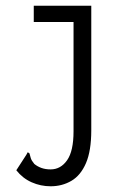

<svg xmlns="http://www.w3.org/2000/svg" viewBox="-20 -477 440 671"><path d="M157 174Q122 174 90.5 160Q59 146 37 118L72 64L77 55L83 59Q85 67 87.5 75.5Q90 84 100 96Q111 105 125 110Q139 115 157 115Q192 115 214.5 83Q237 51 237 -18V-400H98V-457H299V-22Q299 50 280.5 93Q262 136 229.5 155Q197 174 157 174Z"/></svg>

Font: Inconsolata Condensed
Style: Regular
Weight: 400
Width: 3
Monospace: yes
Designer: Raph Levien, Cyreal, Brenton Simpson
Foundry: Raph Levien, Cyreal, Google
Version: Version 3.000; ttfautohint (v1.8.2.53-6de2)